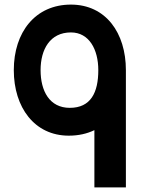

<svg xmlns="http://www.w3.org/2000/svg" viewBox="-20 -575 636 835"><path d="M279 15C321.5 15 358.5 6.5 390.5 -9V240H527.5V-270C527.5 -432 440 -555 288.5 -555C133.5 -555 40 -435 40 -270C40 -108 130 15 279 15ZM156.5 -270C156.5 -360 197.5 -434 288.5 -434C367.5 -434 407.5 -360 407.5 -270C407.5 -172 374.5 -106 283.5 -106C195.5 -106 156.5 -179 156.5 -270Z"/></svg>

Font: Eudonet ExtraBold
Style: Regular
Weight: 800
Designer: Mikhail Sharanda
Foundry: Mikhail Sharanda
Version: Version 4.503;Glyphs 3.1.2 (3151)